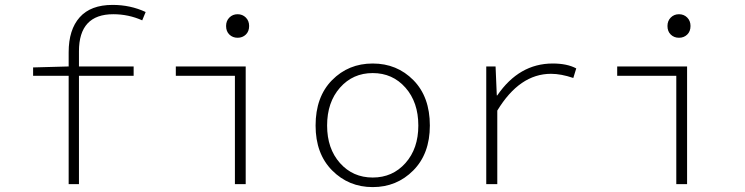

<svg xmlns="http://www.w3.org/2000/svg" viewBox="-20 -751 3040 783"><path d="M260 0V-442H115V-476L260 -480V-538Q260 -630 305 -680.5Q350 -731 439 -731Q512 -731 574 -702L560 -668Q504 -693 442 -693Q302 -693 302 -542V-480H525V-442H302V0Z M938 0V-442H697V-480H982V0ZM902 -645Q902 -666 915.5 -679.5Q929 -693 949 -693Q969 -693 982.5 -679.5Q996 -666 996 -645Q996 -623 982.5 -610Q969 -597 949 -597Q929 -597 915.5 -610Q902 -623 902 -645Z M1267 -239Q1267 -356 1334 -424Q1401 -492 1500 -492Q1599 -492 1666 -424Q1733 -356 1733 -239Q1733 -124 1665.5 -56Q1598 12 1500 12Q1402 12 1334.5 -56Q1267 -124 1267 -239ZM1686 -239Q1686 -334 1633.5 -393.5Q1581 -453 1500 -453Q1419 -453 1366.5 -393.5Q1314 -334 1314 -239Q1314 -145 1366.5 -86Q1419 -27 1500 -27Q1581 -27 1633.5 -86Q1686 -145 1686 -239Z M1963 0V-480H2001L2006 -362H2008Q2097 -492 2234 -492Q2293 -492 2330 -472L2318 -433Q2268 -450 2227 -450Q2099 -450 2008 -300V0Z M2738 0V-442H2497V-480H2782V0ZM2702 -645Q2702 -666 2715.5 -679.5Q2729 -693 2749 -693Q2769 -693 2782.5 -679.5Q2796 -666 2796 -645Q2796 -623 2782.5 -610Q2769 -597 2749 -597Q2729 -597 2715.5 -610Q2702 -623 2702 -645Z"/></svg>

Font: TypoPRO Source Code Pro
Style: Regular
Weight: 300
Monospace: yes
Designer: Paul D. Hunt, Teo Tuominen
Foundry: Adobe Systems Incorporated
Version: Version 2.010;PS 1.0;hotconv 1.0.84;makeotf.lib2.5.63406